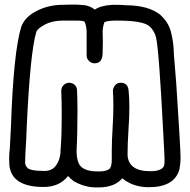

<svg xmlns="http://www.w3.org/2000/svg" viewBox="-20 -820 830 840"><path d="M414 0H400Q351 0 303 -27Q289 -37 278 -50Q240 -2 171 -2Q30 -2 21 -98L20 -125Q20 -152 23 -171L28 -269Q39 -592 73 -703Q89 -747 144 -774Q195 -799 255 -799L301 -800Q322 -800 347.5 -797.5Q373 -795 395 -778Q421 -796 472 -799Q520 -799 530 -797Q625 -797 678 -758Q717 -724 728 -680Q739 -636 740 -598L741 -579Q745 -537 751 -456Q770 -168 770 -129Q770 -105 765 -79Q743 -1 631 -1Q562 -1 515 -40Q482 -1 414 0ZM414 -70Q446 -70 460 -82Q469 -93 469 -121V-160Q469 -203 472.5 -257.5Q476 -312 476 -358Q476 -391 474 -421Q474 -435 483 -446.5Q492 -458 508 -458Q539 -458 542.5 -425Q546 -392 546 -353Q546 -306 542 -252Q538 -187 538 -142Q542 -71 637 -71Q690 -71 698 -96Q700 -104 700 -119Q700 -134 695 -224Q676 -597 663 -655Q656 -685 634 -705Q606 -730 492 -730Q451 -730 437 -723Q431 -709 429 -685Q430 -667 430 -638Q430 -609 429 -590Q429 -543 394 -543Q380 -543 369.5 -553Q359 -563 359 -578V-685Q357 -711 350 -725Q345 -730 311 -730H256Q210 -730 177.5 -713Q145 -696 139 -681Q112 -592 97 -266Q95 -204 91 -147L90 -109Q90 -97 98 -88Q108 -72 177 -72Q205 -73 220 -90Q245 -119 245 -165Q250 -216 250 -328Q250 -377 248 -422Q248 -437 257.5 -447Q267 -457 281 -458Q297 -458 307 -448.5Q317 -439 317 -425Q319 -383 319 -338Q319 -233 315 -162Q315 -105 338.5 -87.5Q362 -70 404 -70Z"/></svg>

Font: Bubblez Graffiti
Style: Regular
Weight: 400
Designer: GGBotNet
Foundry: GGBotNet
Version: 1.00